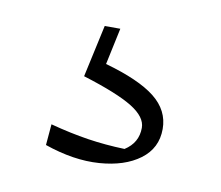

<svg xmlns="http://www.w3.org/2000/svg" viewBox="-40 -58 363 315"><g transform="rotate(10 141.0 99.5)"><path d="M112 -12H138L125 49Q182 65 208.5 86Q235 107 235 138Q235 170 209.5 189Q184 208 142 211Q100 214 51 197L54 162Q88 171 117.5 175.5Q147 180 179 181Q201 167 201 142Q201 124 176 108.5Q151 93 93 75Z"/></g></svg>

Font: Piazzolla ExtraLight
Style: Regular
Weight: 200
Designer: Juan Pablo del Peral
Foundry: Huerta Tipografica
Version: Version 1.330